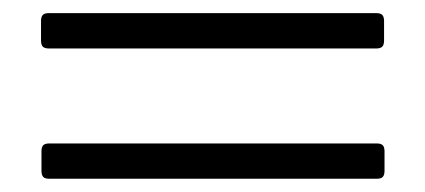

<svg xmlns="http://www.w3.org/2000/svg" viewBox="-20 -493 649 293"><path d="M54 -419H554.7C562.9 -419.4 565.7 -422.2 566.1 -430.4V-461.6C565.7 -469.8 562.9 -472.7 554.7 -473H54C45.8 -472.7 43 -469.8 42.6 -461.6V-430.4C43 -422.2 45.8 -419.4 54 -419ZM43.3 -231.5C43.7 -223.4 46.5 -220.5 54.7 -220.2H555.4C563.6 -220.5 566.4 -223.4 566.8 -231.5V-262.8C566.4 -271 563.6 -273.8 555.4 -274.1H54.7C46.5 -273.8 43.7 -271 43.3 -262.8Z"/></svg>

Font: Margiela Serif Semibold
Style: Regular
Weight: 600
Designer: Andreas Faust, Stefan Endress
Version: Version 1.002;FEAKit 1.0